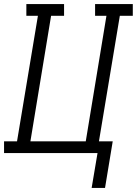

<svg xmlns="http://www.w3.org/2000/svg" viewBox="-33 -755 675 947"><path d="M419 172 448 0H-13V-58H51L154 -677H97V-735H283V-677H219L117 -58H390L492 -677H436V-735H622V-677H558L455 -58H523L485 172Z"/></svg>

Font: Iosevka Etoile Light Oblique
Style: Regular
Weight: 300
Italic angle: -9°
Designer: Belleve Invis
Foundry: Belleve Invis
Version: Version 15.5.2; ttfautohint (v1.8.4)